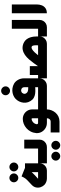

<svg xmlns="http://www.w3.org/2000/svg" viewBox="1142 -1996 1091 3416"><g transform="rotate(-90 1688.0 -288.5)"><path d="M231 -509Q199 -509 175.5 -532.5Q152 -556 152 -588Q152 -620 175.5 -643.5Q199 -667 231 -667Q263 -667 286.5 -643.5Q310 -620 310 -588Q310 -556 286.5 -532.5Q263 -509 231 -509ZM425 -509Q393 -509 369.5 -532.5Q346 -556 346 -588Q346 -620 369.5 -643.5Q393 -667 425 -667Q457 -667 480.5 -643.5Q504 -620 504 -588Q504 -556 480.5 -532.5Q457 -509 425 -509Z M222 0Q189 0 159.5 -11.5Q130 -23 108 -43Q80 -70 66 -109.5Q52 -149 60.5 -192Q69 -235 105 -269Q142 -306 169.5 -330Q197 -354 218 -381Q239 -408 257 -451L404 -392Q386 -349 367 -318.5Q348 -288 326 -263Q304 -238 275.5 -212Q247 -186 210 -153Q205 -151 204.5 -151Q204 -151 205 -152Q207 -157 216 -157H352Q347 -153 342.5 -148.5Q338 -144 333 -139V-390H490V-131Q490 -95 472.5 -65Q455 -35 425.5 -17.5Q396 0 360 0Z M617 237Q585 237 561.5 213.5Q538 190 538 158Q538 126 561.5 102.5Q585 79 617 79Q649 79 672.5 102.5Q696 126 696 158Q696 190 672.5 213.5Q649 237 617 237ZM811 237Q779 237 755.5 213.5Q732 190 732 158Q732 126 755.5 102.5Q779 79 811 79Q843 79 866.5 102.5Q890 126 890 158Q890 190 866.5 213.5Q843 237 811 237Z M490 0V-157H772Q767 -153 762.5 -148Q758 -143 753 -139V-403H911V-131Q911 -94 893 -64.5Q875 -35 845 -17.5Q815 0 779 0Z M1373 0V-157H1535V0ZM1039 224V67H1232Q1248 67 1261.5 59Q1275 51 1283 36Q1291 21 1291 2V-258Q1291 -266 1287.5 -269.5Q1284 -273 1276 -272Q1261 -271 1242 -261Q1223 -251 1207.5 -232.5Q1192 -214 1186 -186Q1184 -176 1189 -166.5Q1194 -157 1210 -157H1343V0H1210Q1158 0 1115.5 -25.5Q1073 -51 1049 -93.5Q1025 -136 1027 -187Q1032 -244 1056 -289.5Q1080 -335 1116.5 -366Q1153 -397 1195 -413Q1237 -429 1279 -429Q1325 -429 1363.5 -407.5Q1402 -386 1425.5 -347.5Q1449 -309 1449 -260V0Q1449 40 1433.5 80.5Q1418 121 1390 153.5Q1362 186 1322 205Q1282 224 1232 224Z M1780 -656Q1748 -656 1724.5 -679.5Q1701 -703 1701 -735Q1701 -767 1724.5 -790.5Q1748 -814 1780 -814Q1812 -814 1835.5 -790.5Q1859 -767 1859 -735Q1859 -703 1835.5 -679.5Q1812 -656 1780 -656Z M1516 0V-157H1863Q1858 -153 1853.5 -148.5Q1849 -144 1844 -139V-399Q1844 -423 1834 -436Q1824 -449 1809 -454Q1798 -459 1786.5 -459Q1775 -459 1764.5 -454.5Q1754 -450 1745 -443Q1736 -433 1731 -420.5Q1726 -408 1726.5 -396Q1727 -384 1733 -373Q1741 -359 1754.5 -348.5Q1768 -338 1798 -334Q1828 -330 1884 -335V-210Q1847 -208 1806.5 -206Q1766 -204 1727 -209.5Q1688 -215 1654.5 -234Q1621 -253 1597 -293Q1572 -334 1568.5 -376.5Q1565 -419 1577 -458.5Q1589 -498 1612.5 -529.5Q1636 -561 1666 -580Q1699 -601 1740 -610Q1781 -619 1824 -613Q1867 -607 1906 -585Q1945 -563 1971 -520Q1986 -496 1994 -467Q2002 -438 2002 -407V-133Q2002 -97 1984 -66.5Q1966 -36 1935.5 -18Q1905 0 1868 0Z M2061 -89V-304H2219V-89ZM2002 0V-157H2237V0ZM2190 0V-157H2608Q2603 -153 2598.5 -148.5Q2594 -144 2589 -139L2590 -196Q2589 -230 2584.5 -244.5Q2580 -259 2574 -264.5Q2568 -270 2562 -272Q2544 -278 2518.5 -263Q2493 -248 2463.5 -217Q2434 -186 2402.5 -144.5Q2371 -103 2341 -57L2217 -156Q2242 -192 2273 -235Q2304 -278 2340 -319.5Q2376 -361 2419 -391Q2462 -421 2512 -430.5Q2562 -440 2619 -419Q2686 -391 2715.5 -331Q2745 -271 2746 -199L2747 -133Q2749 -96 2731 -66Q2713 -36 2683 -18Q2653 0 2616 0Z M2747 0V-157H2902Q2898 -153 2893.5 -148.5Q2889 -144 2884 -139V-624H3041V-131Q3041 -95 3023.5 -65Q3006 -35 2976 -17.5Q2946 0 2910 0Z M3159 -1V-624H3316V-175Q3316 -132 3300.5 -91.5Q3285 -51 3250.5 -26Q3216 -1 3159 -1Z"/></g></svg>

Font: Mada ExtraBold
Style: Regular
Weight: 800
Designer: Khaled Hosny
Version: Version 1.5